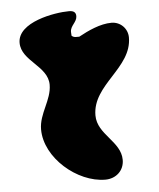

<svg xmlns="http://www.w3.org/2000/svg" viewBox="-53 -773 687 832"><g transform="rotate(-5 290.5 -356.5)"><path d="M113 -227C113 -103 250 14 372 14C418 14 454 -18 454 -65C454 -146 353 -183 353 -267C353 -401 527 -458 527 -591C527 -630 496 -661 457 -661C408 -661 355 -636 313 -613H303C294 -613 288 -613 280 -620C280 -622 279 -634 279 -637C279 -664 308 -677 308 -703C308 -722 295 -727 278 -727C215 -727 53 -699 53 -609C53 -529 167 -499 167 -417C167 -350 113 -296 113 -227Z"/></g></svg>

Font: CISF Camouflage Kit
Style: Ste
Weight: 400
Designer: Robert Jablonski, Jasper
Foundry: Cannot Into Space Fonts
Version: Version 1.27